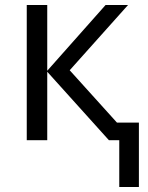

<svg xmlns="http://www.w3.org/2000/svg" viewBox="-20 -555 585 760"><path d="M397.9 -535.2H486.8L255.9 -276.9L442.9 -69.8H529.8V185.1H452.1V0H411.1L167 -271V0H85.9V-535.2H167V-274.9Z"/></svg>

Font: XL-Viking
Style: Regular
Weight: 400
Foundry: Ascender Corporation
Version: Version 1.10 March 23, 2015